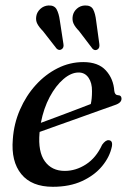

<svg xmlns="http://www.w3.org/2000/svg" viewBox="-20 -690 480 719"><path d="M399 -141.5Q391 -102.5 362.5 -68Q334 -33.5 287.5 -12Q241 9.5 178 9.5Q98.5 9.5 59.8 -38Q21 -85.5 28 -168.5Q32 -227 54.8 -279.2Q77.5 -331.5 113.8 -371.5Q150 -411.5 195.8 -434.5Q241.5 -457.5 292 -457.5Q348 -457.5 376.5 -426.2Q405 -395 408 -349.5Q410 -334 421.5 -333.5Q434.5 -333.5 435 -321.5Q436 -305 410 -296.5Q388 -289 352.2 -276Q316.5 -263 275.5 -248.5Q234.5 -234 195.5 -220Q156.5 -206 128.5 -196Q128 -194 128 -192Q122 -121.5 148 -85.8Q174 -50 222.5 -50Q264 -50 302 -74.5Q340 -99 362.5 -148Q375.5 -166 387 -165Q403 -164 399 -141.5ZM274.5 -418.5Q246.5 -418.5 217.8 -394Q189 -369.5 166.2 -327Q143.5 -284.5 133 -230Q160.5 -240 194.5 -252.8Q228.5 -265.5 261.8 -278.2Q295 -291 320 -300.5Q324.5 -319.5 324.5 -348.5Q325 -379.5 311.5 -399Q298 -418.5 274.5 -418.5ZM340 -612.5 352 -525Q354 -510.5 345.5 -505Q335.5 -498.5 326.5 -507.5L275.5 -574.5Q261.5 -588.5 255.5 -601.5Q249.5 -614.5 252.5 -631Q255.5 -646.5 268.2 -657.8Q281 -669 298.5 -669.5Q321 -670 329 -654.5Q337 -639 340 -612.5ZM204 -613.5 217.5 -525.5Q220 -512 211.5 -506Q201.5 -499 192 -508L140.5 -574Q126.5 -588 119.8 -600.8Q113 -613.5 116 -630Q118.5 -645 131.2 -656.8Q144 -668.5 161.5 -669.5Q183.5 -670.5 192 -655Q200.5 -639.5 204 -613.5Z"/></svg>

Font: Fraunces 72pt S050
Style: Italic
Weight: 400
Italic angle: -16°
Version: Version 1.000; ttfautohint (v1.8.3)